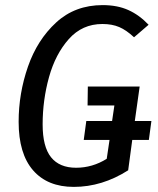

<svg xmlns="http://www.w3.org/2000/svg" viewBox="-20 -720 618 752"><path d="M563 -172H498L482 -53Q380 12 269 12Q166 12 109.5 -53Q53 -118 53 -243Q53 -354 89.5 -459Q126 -564 200 -632Q274 -700 382 -700Q440 -700 483 -680.5Q526 -661 562 -623L505 -574Q475 -602 447 -614Q419 -626 381 -626Q302 -626 249.5 -567Q197 -508 172 -418Q147 -328 147 -233Q147 -145 180 -104Q213 -63 278 -63Q342 -63 398 -98L409 -172H308L318 -246H419L428 -307H323L324 -381H527L508 -246H573Z"/></svg>

Font: Fira Sans Condensed
Style: Italic
Weight: 400
Width: 3
Italic angle: -8°
Designer: bBox Type GmbH & Carrois Corporate GbR & Edenspiekermann AG
Foundry: bBox Type GmbH & Carrois Corporate GbR & Edenspiekermann AG
Version: Version 4.301